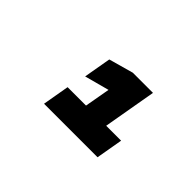

<svg xmlns="http://www.w3.org/2000/svg" viewBox="-49 -884 684 684"><g transform="rotate(45 293.0 -542.0)"><path d="M181.6 -391.6 199.2 -492.7H292L309.1 -588.9L216.3 -564L234.4 -667.5L327.1 -693.4H428.7L393.6 -492.7H468.8L451.2 -391.6Z"/></g></svg>

Font: Cascadia Code PL
Style: Bold Italic
Weight: 700
Italic angle: -10°
Monospace: yes
Designer: Aaron Bell
Foundry: Saja Typeworks
Version: Version 2404.023; ttfautohint (v1.8.4)